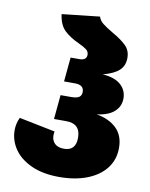

<svg xmlns="http://www.w3.org/2000/svg" viewBox="-87 -828 714 912"><g transform="rotate(10 270.0 -372.0)"><path d="M15 -163Q15 -194 29 -224L203 -189Q201 -179 201 -169Q201 -146 216 -131Q231 -116 261 -116Q318 -116 318 -179Q318 -247 249 -247H190L201 -364H252Q279 -364 290.5 -372Q302 -380 302 -397Q302 -431 259 -431H206L217 -548H259Q294 -548 294 -575Q294 -590 282 -599.5Q270 -609 244 -621Q200 -641 173 -666.5Q146 -692 139 -744L321 -764Q326 -746 343.5 -732Q361 -718 392 -700Q436 -675 459.5 -652Q483 -629 483 -593Q483 -555 458.5 -532.5Q434 -510 381 -496Q439 -492 468.5 -466Q498 -440 498 -400Q498 -362 470 -336.5Q442 -311 386 -304Q448 -293 483 -258.5Q518 -224 518 -165Q518 -109 486.5 -67.5Q455 -26 397 -3Q339 20 261 20Q182 20 126.5 -5.5Q71 -31 43 -72.5Q15 -114 15 -163Z"/></g></svg>

Font: FiraGO Heavy
Style: Regular
Weight: 900
Designer: bBox Type
Foundry: bBox Type GmbH
Version: Version 1.001